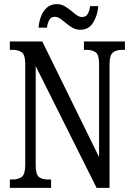

<svg xmlns="http://www.w3.org/2000/svg" viewBox="-20 -916 648 936"><path d="M28 0V-41H40Q69 -41 86 -53.5Q103 -66 103 -113V-605Q103 -649 86 -661Q69 -673 43 -673H28V-714H186L463 -150V-605Q463 -649 446.5 -661Q430 -673 403 -673H389V-714H589V-673H574Q547 -673 530.5 -660Q514 -647 514 -601V0H451L154 -594V-113Q154 -66 169.5 -53.5Q185 -41 213 -41H229V0ZM372 -771Q351 -771 334 -780.5Q317 -790 302.5 -802.5Q288 -815 274.5 -824.5Q261 -834 247 -834Q228 -834 219.5 -817.5Q211 -801 209 -781H168Q170 -810 180 -836.5Q190 -863 209.5 -879.5Q229 -896 257 -896Q277 -896 294 -886.5Q311 -877 325.5 -864.5Q340 -852 353.5 -842.5Q367 -833 380 -833Q400 -833 408.5 -849.5Q417 -866 419 -886H459Q456 -842 434.5 -806.5Q413 -771 372 -771Z"/></svg>

Font: Noto Serif Khmer ExtraCondensed
Style: Regular
Weight: 400
Width: 2
Designer: Danh Hong and the Monotype Design Team
Foundry: Monotype Imaging Inc.
Version: Version 2.004; ttfautohint (v1.8.4.7-5d5b)